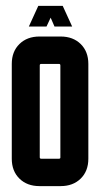

<svg xmlns="http://www.w3.org/2000/svg" viewBox="-20 -628 340 652"><path d="M185 -406Q185 -411 180 -411H120Q115 -411 115 -406V-94Q115 -89 120 -89H180Q185 -89 185 -93ZM20 -89V-411Q20 -453 46 -478.5Q72 -504 114 -504H186Q228 -504 254 -478.5Q280 -453 280 -411V-89Q280 -47 254 -21.5Q228 4 186 4H114Q72 4 46 -21.5Q20 -47 20 -89ZM78 -538 110 -608H193L225 -538H165L152 -568L138 -538Z"/></svg>

Font: Karantina
Style: Regular
Weight: 400
Designer: Rony Koch
Foundry: Rony Koch
Version: Version 1.000; ttfautohint (v1.8.3)